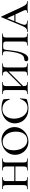

<svg xmlns="http://www.w3.org/2000/svg" viewBox="1463 -1990 539 3505"><g transform="rotate(-90 1732.5 -237.5)"><path d="M375 -456Q372 -456 372 -462Q372 -468 375 -468L420 -467Q458 -465 484 -465Q507 -465 545 -467L592 -468Q594 -468 594 -462Q594 -456 592 -456Q560 -456 545 -450.5Q530 -445 524.5 -431Q519 -417 519 -387V-81Q519 -51 524.5 -36.5Q530 -22 545 -17Q560 -12 592 -12Q594 -12 594 -6Q594 0 592 0Q562 0 545 -1L484 -2L420 -1Q404 0 375 0Q372 0 372 -6Q372 -12 375 -12Q407 -12 421.5 -17Q436 -22 441 -36.5Q446 -51 446 -81V-385Q446 -415 441 -429.5Q436 -444 421 -450Q406 -456 375 -456ZM140 -246H479V-226H140ZM35 -456Q32 -456 32 -462Q32 -468 35 -468L80 -467Q118 -465 142 -465Q166 -465 206 -467L250 -468Q253 -468 253 -462Q253 -456 250 -456Q219 -456 204.5 -450Q190 -444 184.5 -429.5Q179 -415 179 -385V-81Q179 -51 184 -36.5Q189 -22 203.5 -17Q218 -12 250 -12Q253 -12 253 -6Q253 0 250 0Q221 0 205 -1L142 -2L80 -1Q63 0 33 0Q31 0 31 -6Q31 -12 33 -12Q65 -12 80 -17Q95 -22 100.5 -36.5Q106 -51 106 -81V-387Q106 -417 100.5 -431Q95 -445 80.5 -450.5Q66 -456 35 -456Z M659 -232Q659 -309 699 -365.5Q739 -422 801.5 -451Q864 -480 929 -480Q999 -480 1053 -445.5Q1107 -411 1136 -356Q1165 -301 1165 -241Q1165 -174 1129 -115.5Q1093 -57 1032.5 -22.5Q972 12 900 12Q830 12 775 -21Q720 -54 689.5 -110Q659 -166 659 -232ZM1082 -217Q1082 -283 1059.5 -338Q1037 -393 995 -425.5Q953 -458 895 -458Q822 -458 782 -406Q742 -354 742 -259Q742 -189 764.5 -132Q787 -75 828.5 -42Q870 -9 925 -9Q996 -9 1039 -64.5Q1082 -120 1082 -217Z M1661 -451Q1668 -448 1670 -445Q1672 -442 1673 -434L1681 -331Q1681 -328 1675.5 -327Q1670 -326 1669 -330Q1622 -463 1491 -463Q1440 -463 1401 -436Q1362 -409 1340.5 -360.5Q1319 -312 1319 -251Q1319 -189 1341 -132.5Q1363 -76 1407.5 -40Q1452 -4 1516 -4Q1574 -4 1614.5 -37Q1655 -70 1679 -140Q1680 -144 1685 -143Q1690 -142 1690 -139L1679 -33Q1678 -25 1676 -22Q1674 -19 1665 -15Q1588 12 1505 12Q1410 12 1348.5 -26Q1287 -64 1260 -121Q1233 -178 1233 -236Q1233 -305 1269 -360.5Q1305 -416 1368.5 -448Q1432 -480 1509 -480Q1547 -480 1590.5 -472.5Q1634 -465 1661 -451Z M2110 -456Q2107 -456 2107 -462Q2107 -468 2110 -468L2155 -467Q2193 -465 2219 -465Q2242 -465 2280 -467L2327 -468Q2329 -468 2329 -462Q2329 -456 2327 -456Q2295 -456 2280 -450.5Q2265 -445 2259.5 -431Q2254 -417 2254 -387V-81Q2254 -51 2259.5 -36.5Q2265 -22 2280 -17Q2295 -12 2327 -12Q2329 -12 2329 -6Q2329 0 2327 0Q2297 0 2280 -1L2219 -2L2155 -1Q2139 0 2110 0Q2107 0 2107 -6Q2107 -12 2110 -12Q2142 -12 2156.5 -17Q2171 -22 2176 -36.5Q2181 -51 2181 -81V-385Q2181 -415 2176 -429.5Q2171 -444 2156 -450Q2141 -456 2110 -456ZM1867 -69 2214 -416 2230 -400 1882 -53ZM1770 -456Q1767 -456 1767 -462Q1767 -468 1770 -468L1815 -467Q1853 -465 1877 -465Q1901 -465 1941 -467L1985 -468Q1988 -468 1988 -462Q1988 -456 1985 -456Q1954 -456 1939.5 -450Q1925 -444 1919.5 -429.5Q1914 -415 1914 -385V-81Q1914 -51 1919 -36.5Q1924 -22 1938.5 -17Q1953 -12 1985 -12Q1988 -12 1988 -6Q1988 0 1985 0Q1956 0 1940 -1L1877 -2L1815 -1Q1798 0 1768 0Q1766 0 1766 -6Q1766 -12 1768 -12Q1800 -12 1815 -17Q1830 -22 1835.5 -36.5Q1841 -51 1841 -81V-387Q1841 -417 1835.5 -431Q1830 -445 1815.5 -450.5Q1801 -456 1770 -456Z M2574 -389Q2561 -270 2547 -192.5Q2533 -115 2500 -53Q2467 9 2411 9Q2390 9 2378.5 -0.5Q2367 -10 2367 -28Q2367 -47 2380 -56Q2393 -65 2413 -65Q2472 -65 2503.5 -144Q2535 -223 2549 -370Q2551 -392 2551 -399Q2551 -433 2535.5 -444.5Q2520 -456 2478 -456Q2476 -456 2476 -462Q2476 -468 2478 -468H2872Q2875 -468 2875 -462Q2875 -456 2872 -456Q2841 -456 2826 -450.5Q2811 -445 2805.5 -431Q2800 -417 2800 -387V-81Q2800 -51 2805.5 -36.5Q2811 -22 2825.5 -17Q2840 -12 2872 -12Q2875 -12 2875 -6Q2875 0 2872 0Q2843 0 2827 -1L2764 -2L2700 -1Q2684 0 2656 0Q2653 0 2653 -6Q2653 -12 2656 -12Q2688 -12 2702.5 -17Q2717 -22 2722 -36.5Q2727 -51 2727 -81V-385Q2727 -412 2722.5 -425Q2718 -438 2704.5 -443.5Q2691 -449 2663 -449H2640Q2611 -449 2599 -445Q2587 -441 2582 -429Q2577 -417 2574 -389Z M3090 -245H3273L3280 -225H3075ZM3460 0Q3440 0 3400 -2Q3360 -4 3342 -4Q3326 -4 3296 -2Q3268 0 3254 0Q3250 0 3250 -6Q3250 -12 3254 -12Q3279 -12 3290.5 -18.5Q3302 -25 3302 -39Q3302 -54 3288 -84L3144 -395L3176 -434L3049 -123Q3032 -81 3032 -59Q3032 -34 3049.5 -23Q3067 -12 3104 -12Q3109 -12 3109 -6Q3109 0 3104 0Q3090 0 3064 -2Q3036 -4 3012 -4Q2987 -4 2953 -2Q2923 0 2904 0Q2899 0 2899 -6Q2899 -12 2904 -12Q2935 -12 2953.5 -20.5Q2972 -29 2987.5 -54Q3003 -79 3025 -132L3171 -483Q3173 -487 3177 -487Q3181 -487 3183 -483L3343 -137Q3369 -82 3385 -56.5Q3401 -31 3417.5 -21.5Q3434 -12 3460 -12Q3465 -12 3465 -6Q3465 0 3460 0Z"/></g></svg>

Font: Cormorant Unicase Medium
Style: Regular
Weight: 500
Designer: Christian Thalmann (Catharsis Fonts)
Foundry: Catharsis Fonts
Version: Version 4.000